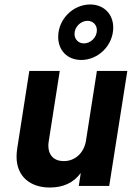

<svg xmlns="http://www.w3.org/2000/svg" viewBox="-20 -831 589 858"><path d="M343 -563C419 -563 486 -628 486 -708C486 -768 444 -811 383 -811C307 -811 240 -746 240 -666C240 -606 281 -563 343 -563ZM371 -738C395 -738 413 -720 413 -696C413 -664 385 -637 355 -637C331 -637 313 -655 313 -679C313 -712 342 -738 371 -738ZM413 -514 364 -201C355 -147 315 -111 265 -111C221 -111 196 -138 196 -180C196 -187 197 -194 198 -201L247 -514H111L57 -168C55 -155 54 -143 54 -131C54 -40 118 7 202 7C264 7 309 -15 341 -58L332 0H468L549 -514Z"/></svg>

Font: Arthouse Owned
Style: Bold Italic
Weight: 700
Italic angle: -10°
Designer: Jeremy Tribby
Foundry: Tribby Type
Version: Version 1.000;PS 001.000;hotconv 1.0.88;makeotf.lib2.5.64775